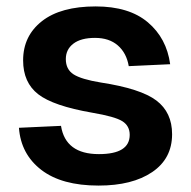

<svg xmlns="http://www.w3.org/2000/svg" viewBox="-20 -566 596 598"><path d="M287 12Q172 12 108.5 -37Q45 -86 39 -168L170 -174Q184 -86 288 -86Q384 -86 384 -146Q384 -174 361 -188.5Q338 -203 267 -215Q146 -236 99 -272.5Q52 -309 52 -378Q52 -454 110.5 -500Q169 -546 278 -546Q382 -546 440.5 -496.5Q499 -447 510 -366L381 -360Q374 -401 347 -424.5Q320 -448 276 -448Q232 -448 208.5 -430Q185 -412 185 -382Q185 -350 209 -334.5Q233 -319 294 -309Q418 -290 467 -253Q516 -216 516 -148Q516 -72 454 -30Q392 12 287 12Z"/></svg>

Font: Txt Sans SemiBold
Style: Regular
Weight: 600
Designer: Open Source
Foundry: XRLN
Version: Version 1.0